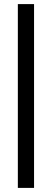

<svg xmlns="http://www.w3.org/2000/svg" viewBox="-20 -743 253 936"><path d="M67 173V-723H146V173Z"/></svg>

Font: Archivo Narrow
Style: Regular
Weight: 400
Designer: Hector Gatti
Foundry: Omnibus-Type
Version: Version 3.002